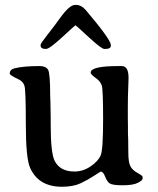

<svg xmlns="http://www.w3.org/2000/svg" viewBox="-20 -729 627 762"><path d="M277.8 -709.5H281.7Q303.2 -709.5 321.3 -688Q419.9 -571.3 419.9 -550.8V-547.4Q419.9 -534.7 397.5 -534.7H394Q382.8 -534.7 331.8 -581.8Q280.8 -628.9 279.5 -628.9Q278.3 -628.9 227.3 -581.8Q176.3 -534.7 162.6 -534.7Q141.1 -534.7 141.1 -548.3V-551.3Q141.1 -556.6 170.2 -593.5Q199.2 -630.4 216.8 -655.3Q255.4 -709.5 277.8 -709.5ZM275.4 -48.3Q309.6 -48.3 339.4 -68.6Q369.1 -88.9 379.2 -111.1Q389.2 -133.3 389.2 -252.9Q389.2 -372.6 384 -389.4Q378.9 -406.2 359.4 -419.9Q339.8 -433.6 339.8 -440.9Q339.8 -466.8 449.7 -466.8H463.4Q490.2 -466.8 490.2 -419.9Q490.2 -419.4 489.3 -390.6L487.8 -347.7L487.3 -303.7Q487.3 -281.7 487.3 -259.8L487.8 -230.5V-201.7L488.8 -173.3Q489.3 -159.2 489.3 -122.6Q489.3 -85.9 497.3 -69.8Q505.4 -53.7 525.6 -42.7Q545.9 -31.7 545.9 -27.3V-20Q545.9 -13.2 527.1 -3.4Q508.3 6.3 467.3 6.3Q426.3 6.3 415.5 -1Q404.8 -8.3 397.2 -28.1Q389.6 -47.9 379.9 -47.9Q378.4 -47.9 353.5 -31.5Q328.6 -15.1 299.6 -1.5Q270.5 12.2 225.3 12.2Q180.2 12.2 148.7 -6.1Q117.2 -24.4 99.9 -62Q82.5 -99.6 82.5 -235.6Q82.5 -371.6 77.1 -388.4Q71.8 -405.3 55.7 -413.1Q18.6 -430.2 18.6 -437Q18.6 -453.1 38.1 -458Q73.2 -466.8 137.7 -466.8Q161.6 -466.8 170.4 -452.9Q179.2 -439 179.2 -349.1L180.2 -321.3Q180.7 -306.6 180.7 -292.5L181.2 -263.7Q181.2 -249 181.2 -234.4Q181.2 -120.6 197.3 -89.8Q218.8 -48.3 275.4 -48.3Z"/></svg>

Font: Averia Serif Libre Light
Style: Regular
Weight: 300
Version: Version 1.002